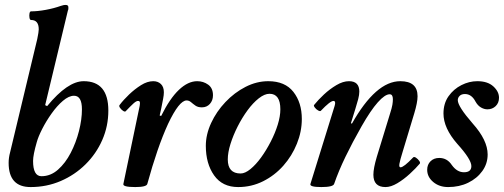

<svg xmlns="http://www.w3.org/2000/svg" viewBox="-20 -745 2042 778"><path d="M104 13Q15 13 15 -85Q15 -106 21 -128L131 -587Q137 -616 137 -626Q137 -664 106 -664Q101 -664 99.5 -673Q98 -682 99.5 -690.5Q101 -699 106 -699Q132 -699 165 -705Q198 -711 226 -721Q235 -724 238.5 -724.5Q242 -725 246 -725Q257 -725 257 -716Q257 -712 257 -709Q257 -706 255 -702L163 -319L171 -315Q254 -416 319 -416Q419 -416 419 -297Q419 -234 394.5 -178Q370 -122 326.5 -79Q283 -36 226 -11.5Q169 13 104 13ZM148 -31Q185 -31 215 -57.5Q245 -84 266.5 -125.5Q288 -167 300 -214Q312 -261 312 -302Q312 -357 280 -357Q259 -357 235 -336.5Q211 -316 189 -285Q167 -254 151 -222.5Q135 -191 129 -169Q114 -117 114 -93Q114 -31 148 -31Z M528 13Q476 13 480 0L546 -316Q547 -322 547 -324.5Q547 -327 547 -329Q547 -336 539 -336Q532 -336 520.5 -325.5Q509 -315 489 -294Q486 -291 478.5 -296Q471 -301 466 -308.5Q461 -316 465 -320Q480 -340 503 -362Q526 -384 551.5 -400Q577 -416 601 -416Q620 -416 632 -404.5Q644 -393 644 -371Q644 -360 641 -344.5Q638 -329 633 -304L627 -277L633 -275Q668 -346 705 -381Q742 -416 779 -416Q804 -416 823.5 -402Q843 -388 843 -359Q843 -338 830.5 -324Q818 -310 798 -310Q782 -310 772 -317Q762 -324 754 -331Q746 -338 736 -338Q706 -338 661 -243Q639 -195 618 -134Q597 -73 577 0Q574 13 528 13Z M945 13Q881 13 847.5 -34.5Q814 -82 814 -154Q814 -200 835.5 -246.5Q857 -293 893.5 -331.5Q930 -370 975 -393Q1020 -416 1067 -416Q1135 -416 1169 -372.5Q1203 -329 1203 -263Q1203 -212 1183 -162.5Q1163 -113 1128 -73.5Q1093 -34 1046 -10.5Q999 13 945 13ZM955 -42Q973 -42 995 -60Q1017 -78 1038 -107Q1059 -136 1077 -171Q1095 -206 1105.5 -240Q1116 -274 1116 -302Q1116 -365 1072 -365Q1052 -365 1028.5 -346.5Q1005 -328 983 -298Q961 -268 943 -232.5Q925 -197 914 -162Q903 -127 903 -99Q903 -42 955 -42Z M1282 13Q1233 13 1238 0L1336 -316Q1342 -336 1331 -336Q1318 -336 1280 -296Q1277 -293 1269 -297.5Q1261 -302 1255.5 -309.5Q1250 -317 1253 -320Q1269 -340 1292.5 -362Q1316 -384 1343 -400Q1370 -416 1394 -416Q1436 -416 1436 -374Q1436 -361 1431.5 -343.5Q1427 -326 1420 -304L1402 -246L1406 -244Q1503 -416 1602 -416Q1672 -416 1672 -355Q1672 -342 1668.5 -324.5Q1665 -307 1659 -287L1611 -128Q1601 -96 1598.5 -81.5Q1596 -67 1603 -67Q1616 -67 1654 -107Q1658 -111 1665.5 -106Q1673 -101 1678.5 -93.5Q1684 -86 1681 -82Q1665 -63 1640.5 -40.5Q1616 -18 1590 -2.5Q1564 13 1542 13Q1493 13 1493 -37Q1493 -63 1507 -110L1560 -283Q1568 -308 1570 -320.5Q1572 -333 1572 -343Q1572 -363 1559 -363Q1540 -363 1511 -330.5Q1482 -298 1445 -233Q1408 -168 1380 -110Q1352 -52 1334 0Q1330 13 1282 13Z M1796 13Q1760 13 1735.5 -7.5Q1711 -28 1711 -57Q1711 -78 1724.5 -91.5Q1738 -105 1760 -105Q1792 -105 1811 -76Q1832 -47 1860 -47Q1890 -47 1890 -72Q1890 -99 1833 -162Q1777 -226 1777 -285Q1777 -326 1797.5 -355Q1818 -384 1849.5 -400Q1881 -416 1914 -416Q1956 -416 1979 -395Q2002 -374 2002 -349Q2002 -328 1988.5 -315Q1975 -302 1955 -302Q1942 -302 1929 -309.5Q1916 -317 1907 -333Q1891 -364 1864 -364Q1850 -364 1842.5 -356.5Q1835 -349 1835 -339Q1835 -314 1895 -245Q1956 -177 1956 -119Q1956 -82 1934.5 -52Q1913 -22 1877 -4.5Q1841 13 1796 13Z"/></svg>

Font: Junicode
Style: Bold Italic
Weight: 700
Italic angle: -11°
Designer: Peter S. Baker
Version: Version 2.100; ttfautohint (v1.8.4)